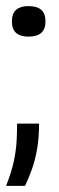

<svg xmlns="http://www.w3.org/2000/svg" viewBox="-20 -472 193 629"><path d="M0 137Q18 91 25.5 55Q33 19 34.5 -11Q36 -41 36 -67H108Q108 -21 101.5 16.5Q95 54 84 84Q73 114 62 137ZM73 -352Q47 -352 33 -364Q19 -376 19 -402Q19 -428 33 -440Q47 -452 73 -452Q101 -452 115 -440Q129 -428 129 -401Q129 -352 73 -352Z"/></svg>

Font: Bricolage Grotesque 24pt Light
Style: Regular
Weight: 300
Designer: Mathieu Triay
Foundry: Atelier Triay
Version: Version 1.001;gftools[0.9.33.dev8+g029e19f]